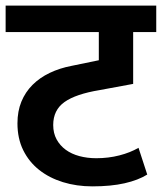

<svg xmlns="http://www.w3.org/2000/svg" viewBox="-30 -659 575 682"><path d="M493 -39Q461 -19 412.5 -8Q364 3 298 3Q242 3 193.5 -12Q145 -27 109 -55.5Q73 -84 52.5 -125.5Q32 -167 32 -221Q32 -264 46 -298Q60 -332 85.5 -357.5Q111 -383 146.5 -400Q182 -417 224 -425L321 -445V-545H-10V-639H525V-545H443V-361L324 -339Q239 -325 199 -296.5Q159 -268 159 -215Q159 -186 171 -164Q183 -142 203.5 -127Q224 -112 252 -104.5Q280 -97 312 -97Q355 -97 394 -107Q433 -117 462 -134Z"/></svg>

Font: Mukta
Style: Bold
Weight: 700
Designer: Girish Dalvi and Yashodeep Gholap
Foundry: Ek Type
Version: Version 2.538;PS 1.002;hotconv 16.6.51;makeotf.lib2.5.65220;